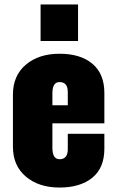

<svg xmlns="http://www.w3.org/2000/svg" viewBox="-20 -830 524 861"><path d="M162 -646V-810H330V-646ZM38 -172V-406Q38 -491 96 -540Q154 -589 247 -589Q341 -589 394.5 -544Q448 -499 448 -413V-277H215V-167Q215 -116 247 -116Q284 -116 284 -161V-230H448V-163Q448 -77 394 -33Q340 11 247 11Q154 11 96 -38Q38 -87 38 -172ZM215 -358H284V-417Q284 -462 247 -462Q215 -462 215 -412Z"/></svg>

Font: Oswald Heavy
Style: Regular
Weight: 400
Designer: Vernon Adams
Foundry: Vernon Adams
Version: Version 4.101